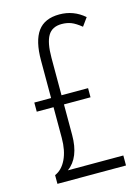

<svg xmlns="http://www.w3.org/2000/svg" viewBox="-111 -788 623 852"><g transform="rotate(-15 200.0 -362.0)"><path d="M247.1 -724.1Q312.5 -724.1 361.8 -681.2L335 -644Q309.1 -665 289.6 -672.6Q270 -680.2 246.1 -680.2Q202.1 -680.2 183.1 -648.2Q164.1 -616.2 164.1 -546.9V-375H286.1V-333H164.1V-192.9Q164.1 -88.4 105 -45.9H359.9V0H44.9V-40Q78.1 -54.2 97.2 -94Q116.2 -133.8 116.2 -191.9V-333H39.1V-375H116.2V-547.9Q116.2 -637.2 147.7 -680.7Q179.2 -724.1 247.1 -724.1Z"/></g></svg>

Font: TypoPRO Open Sans Condensed
Style: Regular
Weight: 300
Width: 3
Foundry: Ascender Corporation
Version: Version 1.10